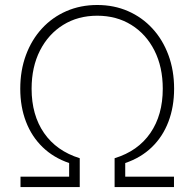

<svg xmlns="http://www.w3.org/2000/svg" viewBox="-20 -757 787 777"><path d="M63 0V-42H259.8V-97.2Q196.8 -118.7 152.6 -161.4Q108.4 -204.1 85.2 -264.4Q62 -324.7 62 -397.9Q62 -472.2 85 -534.2Q107.9 -596.2 149.7 -641.6Q191.4 -687 248.5 -711.9Q305.7 -736.8 373.5 -736.8Q441.4 -736.8 498.3 -711.9Q555.2 -687 596.9 -641.6Q638.7 -596.2 661.6 -534.2Q684.6 -472.2 684.6 -397.9Q684.6 -324.7 661.6 -264.4Q638.7 -204.1 594.5 -161.4Q550.3 -118.7 486.8 -97.2V-42H684.1V0H443.8V-116.7Q538.1 -145.5 588.4 -218.5Q638.7 -291.5 638.7 -397.9Q638.7 -485.8 605 -552.5Q571.3 -619.1 511.5 -656.2Q451.7 -693.4 373.5 -693.4Q295.4 -693.4 235.6 -656.2Q175.8 -619.1 141.8 -552.5Q107.9 -485.8 107.9 -397.9Q107.9 -291.5 158.2 -218.8Q208.5 -146 302.7 -116.7V0Z"/></svg>

Font: Inter 18pt ExtraLight
Style: Regular
Weight: 250
Designer: Rasmus Andersson
Foundry: rsms
Version: Version 4.001;git-66647c0bb